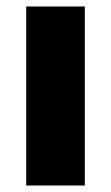

<svg xmlns="http://www.w3.org/2000/svg" viewBox="-20 -573 343 593"><path d="M242 0V-553H61V0Z"/></svg>

Font: Noto Sans Telugu SemiCondensed Black
Style: Regular
Weight: 900
Width: 4
Designer: Jelle Bosma - Monotype Design Team
Foundry: Monotype Imaging Inc.
Version: Version 2.005